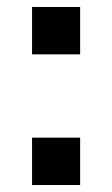

<svg xmlns="http://www.w3.org/2000/svg" viewBox="-20 -531 320 551"><path d="M72 0V-136H210V0ZM72 -375V-511H210V-375Z"/></svg>

Font: Chivo Medium SemiBold
Style: Regular
Weight: 600
Version: Version 2.002